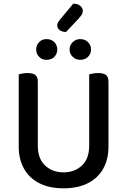

<svg xmlns="http://www.w3.org/2000/svg" viewBox="-20 -1012 693 1046"><path d="M326 14Q249 14 194 -14Q139 -42 110.5 -93.5Q82 -145 82 -213V-290H186V-219Q186 -147 226 -110Q266 -73 326 -73Q386 -73 426 -110Q466 -147 466 -219V-290H571V-213Q571 -145 542.5 -93.5Q514 -42 459 -14Q404 14 326 14ZM186 -252H82V-607Q88 -609 102 -611.5Q116 -614 130 -614Q159 -614 172.5 -603.5Q186 -593 186 -566ZM571 -252H466V-607Q473 -609 486.5 -611.5Q500 -614 515 -614Q544 -614 557.5 -603.5Q571 -593 571 -566ZM292 -742Q292 -719 276 -702.5Q260 -686 233 -686Q209 -686 193 -702.5Q177 -719 177 -742Q177 -766 193 -782.5Q209 -799 233 -799Q260 -799 276 -782.5Q292 -766 292 -742ZM476 -742Q476 -719 459.5 -702.5Q443 -686 417 -686Q393 -686 376 -702.5Q359 -719 359 -742Q359 -766 376 -782.5Q393 -799 417 -799Q443 -799 459.5 -782.5Q476 -766 476 -742ZM305 -903 379 -992Q404 -992 417.5 -980Q431 -968 431 -954Q431 -940 424 -930Q417 -920 405 -907L340 -838Q317 -838 304.5 -848.5Q292 -859 292 -872Q292 -881 295 -887.5Q298 -894 305 -903Z"/></svg>

Font: Baloo Bhaijaan 2 Medium
Style: Regular
Weight: 500
Designer: Sanskriti Dholi, Noopur Datye and Ek Type
Foundry: Ek Type
Version: Version 1.701